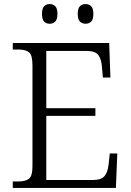

<svg xmlns="http://www.w3.org/2000/svg" viewBox="-20 -926 646 946"><path d="M43 0V-32H70Q105 -32 122.5 -45Q140 -58 140 -109V-603Q140 -655 123 -668.5Q106 -682 70 -682H43V-714H518L524 -544H487L482 -599Q479 -636 464 -655.5Q449 -675 407 -675H208V-393H450V-355H208V-39H436Q479 -39 495 -58.5Q511 -78 515 -115L521 -170H558L551 0ZM402 -809Q385 -809 374 -819.5Q363 -830 363 -858Q363 -885 374 -895.5Q385 -906 402 -906Q418 -906 429 -895.5Q440 -885 440 -858Q440 -830 429 -819.5Q418 -809 402 -809ZM225 -809Q208 -809 197.5 -819.5Q187 -830 187 -858Q187 -885 197.5 -895.5Q208 -906 225 -906Q241 -906 252 -895.5Q263 -885 263 -858Q263 -830 252 -819.5Q241 -809 225 -809Z"/></svg>

Font: Noto Serif Tamil Light
Style: Regular
Weight: 300
Designer: Indian Type Foundry, Tom Grace, and the Monotype Design Team
Foundry: Monotype Imaging Inc.
Version: Version 2.004; ttfautohint (v1.8.4.7-5d5b)